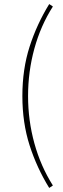

<svg xmlns="http://www.w3.org/2000/svg" viewBox="-20 -750 310 944"><path d="M222 174Q161 75 125.5 -35.5Q90 -146 90 -278Q90 -410 125.5 -520.5Q161 -631 222 -730L240 -718Q180 -624 149 -511Q118 -398 118 -278Q118 -158 149 -45.5Q180 67 240 162Z"/></svg>

Font: Assistant ExtraLight ExtraLight
Style: Regular
Weight: 250
Version: Version 3.000